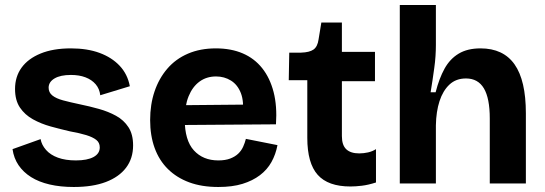

<svg xmlns="http://www.w3.org/2000/svg" viewBox="-20 -732 2174 766"><path d="M274 14Q221 14 178 4Q135 -6 104 -25.5Q73 -45 54 -73Q35 -101 30 -137L142 -177Q146 -154 163.5 -134Q181 -114 211 -103Q241 -92 283 -92Q328 -92 353 -105.5Q378 -119 378 -144Q378 -163 364 -174Q350 -185 324 -193Q298 -201 259 -208Q220 -217 182 -227.5Q144 -238 111.5 -256Q79 -274 59.5 -303Q40 -332 40 -377Q40 -426 66 -462Q92 -498 142 -518.5Q192 -539 263 -539Q328 -539 377 -521Q426 -503 457.5 -469.5Q489 -436 498 -388L380 -352Q377 -378 361.5 -396Q346 -414 321 -423.5Q296 -433 263 -433Q221 -433 197.5 -419Q174 -405 174 -382Q174 -363 189 -351Q204 -339 232 -331.5Q260 -324 298 -316Q337 -308 374.5 -297.5Q412 -287 443 -270Q474 -253 492.5 -224.5Q511 -196 511 -152Q511 -100 483 -63Q455 -26 402.5 -6Q350 14 274 14Z M851 14Q785 14 735 -4.5Q685 -23 650 -57.5Q615 -92 597 -141.5Q579 -191 579 -253Q579 -315 596.5 -367Q614 -419 647.5 -458Q681 -497 730 -518Q779 -539 841 -539Q902 -539 948.5 -519Q995 -499 1026 -460Q1057 -421 1071.5 -365Q1086 -309 1081 -236L672 -233V-312L995 -315L948 -274Q954 -327 941 -360.5Q928 -394 901.5 -410.5Q875 -427 842 -427Q804 -427 776 -406.5Q748 -386 732.5 -348Q717 -310 717 -256Q717 -172 753.5 -132Q790 -92 851 -92Q879 -92 898.5 -99.5Q918 -107 930.5 -119Q943 -131 950 -146.5Q957 -162 961 -178L1087 -153Q1080 -116 1063 -85.5Q1046 -55 1017 -33Q988 -11 947.5 1.5Q907 14 851 14Z M1378 12Q1289 12 1247.5 -34.5Q1206 -81 1206 -182V-412H1132L1134 -522H1181Q1215 -523 1231 -534.5Q1247 -546 1251 -575L1262 -642H1344V-525H1476V-408H1344V-189Q1344 -153 1361.5 -136.5Q1379 -120 1413 -120Q1431 -120 1448.5 -124Q1466 -128 1480 -137V-4Q1449 6 1423.5 9Q1398 12 1378 12Z M1575 0V-322V-712H1719V-552Q1719 -532 1717.5 -508.5Q1716 -485 1712.5 -460.5Q1709 -436 1705.5 -411.5Q1702 -387 1698 -364H1718Q1732 -419 1753.5 -458Q1775 -497 1810 -518Q1845 -539 1897 -539Q1988 -539 2033 -475Q2078 -411 2078 -280V0H1934V-259Q1934 -340 1910.5 -379.5Q1887 -419 1839 -419Q1799 -419 1773 -394.5Q1747 -370 1733.5 -328.5Q1720 -287 1719 -232V0Z"/></svg>

Font: Bricolage Grotesque 24pt
Style: Bold
Weight: 700
Designer: Mathieu Triay
Foundry: Atelier Triay
Version: Version 1.001;gftools[0.9.33.dev8+g029e19f]